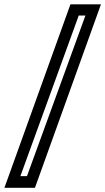

<svg xmlns="http://www.w3.org/2000/svg" viewBox="-92 -770 488 890"><path d="M-71.5 100.5 234.5 -750H376L70 100.5ZM2.5 46.5H33L304 -698H273Z"/></svg>

Font: Tourney Expanded SemiBold
Style: Italic
Weight: 600
Width: 7
Italic angle: -12°
Designer: Tyler Finck
Foundry: Etcetera Type Co
Version: Version 1.010; ttfautohint (v1.8.3)